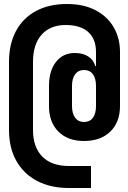

<svg xmlns="http://www.w3.org/2000/svg" viewBox="-20 -760 640 960"><path d="M325 180Q232 180 165 144.5Q98 109 61.5 44Q25 -21 25 -111V-450Q25 -540 60 -605Q95 -670 160 -705Q225 -740 315 -740Q398 -740 457.5 -709Q517 -678 548.5 -623.5Q580 -569 580 -500V-230Q580 -149 531.5 -102Q483 -55 400 -55Q319 -55 272 -102Q225 -149 225 -230V-330Q225 -406 260 -450.5Q295 -495 354 -495Q395 -495 421.5 -477.5Q448 -460 457 -429H460V-500Q460 -565 421 -600Q382 -635 308 -635Q232 -635 188.5 -587Q145 -539 145 -450V-111Q145 -24 191.5 23Q238 70 325 70H435V180ZM400 -150Q429 -150 444.5 -171Q460 -192 460 -230V-330Q460 -368 444.5 -389Q429 -410 400 -410Q372 -410 356 -389Q340 -368 340 -330V-230Q340 -192 356 -171Q372 -150 400 -150Z"/></svg>

Font: JetBrains Mono NL ExtraBold
Style: Regular
Weight: 800
Designer: Philipp Nurullin, Konstantin Bulenkov
Foundry: JetBrains
Version: Version 2.304; ttfautohint (v1.8.4.7-5d5b)